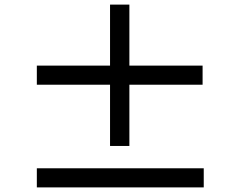

<svg xmlns="http://www.w3.org/2000/svg" viewBox="-20 -828 1040 834"><path d="M860 -460V-543H542V-808H458V-543H140V-460H458V-194H542V-460ZM865 -97H140V-14H865Z"/></svg>

Font: Alpha Sans Medium
Style: Regular
Weight: 500
Designer: [Spoqa Han Sans Neo] Dong-huui Kim  Younghwa Kang  Yujin Lee  [Noto Sans] Ryoko NISHIZUKA  (kana & ideographs); Paul D. 
Foundry: Spoqa (http://www.spoqa-han-sans.com)
Version: Version 1.100;hotconv 1.0.109;makeotfexe 2.5.65596